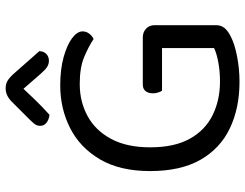

<svg xmlns="http://www.w3.org/2000/svg" viewBox="-114 -740 867 679"><g transform="rotate(-90 319.5 -400.5)"><path d="M570 -287V-70Q570 -52 559.5 -39.5Q549 -27 528 -17Q503 -4 459 4.5Q415 13 370 13Q277 13 205.5 -21Q134 -55 94 -125Q54 -195 54 -303Q54 -410 95.5 -480.5Q137 -551 206 -586Q275 -621 357 -621Q414 -621 457 -609Q500 -597 524 -579Q548 -561 548 -542Q548 -529 540 -518.5Q532 -508 521 -503Q494 -521 457 -536.5Q420 -552 362 -552Q299 -552 248 -524Q197 -496 167.5 -440.5Q138 -385 138 -303Q138 -217 168.5 -162.5Q199 -108 252 -82Q305 -56 371 -56Q407 -56 439 -62Q471 -68 489 -77V-261H338Q335 -266 332 -274.5Q329 -283 329 -293Q329 -310 337 -319.5Q345 -329 360 -329H527Q545 -329 557.5 -317.5Q570 -306 570 -287ZM345 -751Q329 -734 305.5 -709.5Q282 -685 253 -659Q236 -661 225 -669.5Q214 -678 214 -692Q214 -704 221.5 -713Q229 -722 240 -733L299 -792Q321 -814 346 -814Q362 -814 373 -807.5Q384 -801 396 -788L478 -695Q478 -680 468.5 -670.5Q459 -661 444 -661Q433 -661 423 -667Q413 -673 399 -689Z"/></g></svg>

Font: Baloo Paaji 2
Style: Regular
Weight: 400
Designer: Shuchita Grover, Noopur Datye and Ek Type
Foundry: Ek Type
Version: Version 1.700